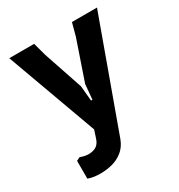

<svg xmlns="http://www.w3.org/2000/svg" viewBox="-173 -626 898 963"><g transform="rotate(-30 276.0 -145.0)"><path d="M79 96Q92 101 103.5 103.5Q115 106 127 106Q152 106 170 95.5Q188 85 197 58L212 12L22 -510H166L186 -436L263 -208L271 -121H279L287 -208L365 -436L385 -510H530L301 122Q286 160 258.5 181.5Q231 203 198 211.5Q165 220 130 220Q114 220 96 218Q78 216 59 209V106Z"/></g></svg>

Font: AR One Sans
Style: Bold
Weight: 700
Designer: Niteesh Yadav
Foundry: Niteesh Yadav
Version: Version 1.001;gftools[0.9.33]